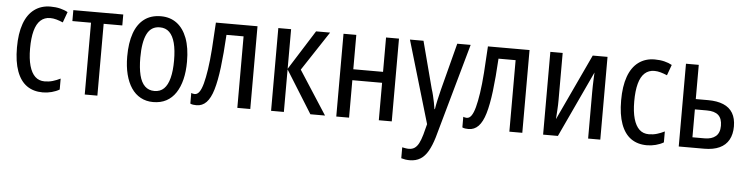

<svg xmlns="http://www.w3.org/2000/svg" viewBox="-47 -774 4836 1241"><g transform="rotate(5 2371.0 -153.5)"><path d="M235 10Q174 10 131.5 -20Q89 -50 66.5 -111.5Q44 -173 44 -265Q44 -356 66.5 -419Q89 -482 133 -514.5Q177 -547 238 -547Q272 -547 300.5 -540Q329 -533 350 -521L325 -452Q304 -461 283 -467Q262 -473 242 -473Q205 -473 179.5 -450Q154 -427 141.5 -380.5Q129 -334 129 -266Q129 -199 142 -153.5Q155 -108 179.5 -85Q204 -62 241 -62Q269 -62 294 -69.5Q319 -77 343 -89V-18Q321 -5 292.5 2.5Q264 10 235 10Z M710 -466H589V0H507V-466H386V-537H710Z M1147 -269Q1147 -205 1134.5 -154Q1122 -103 1097.5 -66Q1073 -29 1036.5 -9.5Q1000 10 951 10Q906 10 870 -9.5Q834 -29 809.5 -65.5Q785 -102 772 -153.5Q759 -205 759 -269Q759 -358 781 -420Q803 -482 846.5 -514.5Q890 -547 954 -547Q1014 -547 1057 -515Q1100 -483 1123.5 -421.5Q1147 -360 1147 -269ZM844 -269Q844 -202 855.5 -155.5Q867 -109 891.5 -85.5Q916 -62 953 -62Q991 -62 1015 -85.5Q1039 -109 1051 -155.5Q1063 -202 1063 -269Q1063 -337 1051 -382.5Q1039 -428 1015 -451.5Q991 -475 953 -475Q896 -475 870 -422.5Q844 -370 844 -269Z M1581 0H1497V-464H1386Q1379 -341 1368 -252Q1357 -163 1340 -106Q1323 -49 1296.5 -21.5Q1270 6 1232 6Q1221 6 1210.5 4.5Q1200 3 1192 -1V-70Q1196 -68 1202 -66.5Q1208 -65 1215 -65Q1232 -65 1245 -83.5Q1258 -102 1268 -139Q1278 -176 1286.5 -232.5Q1295 -289 1300.5 -365Q1306 -441 1311 -537H1581Z M1961 -537H2052L1884 -282L2066 0H1971L1799 -276V0H1716V-537H1799V-280Z M2222 -537V-314H2415V-537H2499V0H2415V-243H2222V0H2139V-537Z M2570 -537H2658L2738 -232Q2745 -211 2750 -189.5Q2755 -168 2759.5 -146.5Q2764 -125 2767 -103H2770Q2774 -130 2781.5 -163.5Q2789 -197 2798 -233L2877 -537H2964L2791 79Q2775 132 2754.5 168Q2734 204 2705 222Q2676 240 2636 240Q2621 240 2608 238Q2595 236 2581 232V161Q2591 163 2602 165Q2613 167 2624 167Q2646 167 2661.5 156.5Q2677 146 2688.5 124Q2700 102 2710 67L2728 -2Z M3346 0H3262V-464H3151Q3144 -341 3133 -252Q3122 -163 3105 -106Q3088 -49 3061.5 -21.5Q3035 6 2997 6Q2986 6 2975.5 4.5Q2965 3 2957 -1V-70Q2961 -68 2967 -66.5Q2973 -65 2980 -65Q2997 -65 3010 -83.5Q3023 -102 3033 -139Q3043 -176 3051.5 -232.5Q3060 -289 3065.5 -365Q3071 -441 3076 -537H3346Z M3561 -229Q3561 -215 3560.5 -200Q3560 -185 3559 -169.5Q3558 -154 3557 -138Q3556 -122 3555 -107L3756 -537H3852V0H3773V-300Q3773 -319 3773.5 -342Q3774 -365 3775 -387.5Q3776 -410 3777 -429L3577 0H3481V-537H3561Z M4155 10Q4094 10 4051.5 -20Q4009 -50 3986.5 -111.5Q3964 -173 3964 -265Q3964 -356 3986.5 -419Q4009 -482 4053 -514.5Q4097 -547 4158 -547Q4192 -547 4220.5 -540Q4249 -533 4270 -521L4245 -452Q4224 -461 4203 -467Q4182 -473 4162 -473Q4125 -473 4099.5 -450Q4074 -427 4061.5 -380.5Q4049 -334 4049 -266Q4049 -199 4062 -153.5Q4075 -108 4099.5 -85Q4124 -62 4161 -62Q4189 -62 4214 -69.5Q4239 -77 4263 -89V-18Q4241 -5 4212.5 2.5Q4184 10 4155 10Z M4524 -315Q4583 -315 4623.5 -298Q4664 -281 4684.5 -246.5Q4705 -212 4705 -160Q4705 -109 4685 -73Q4665 -37 4625 -18.5Q4585 0 4526 0H4361V-537H4444V-315ZM4621 -157Q4621 -204 4596.5 -226Q4572 -248 4522 -248H4444V-67H4523Q4569 -67 4595 -89Q4621 -111 4621 -157Z"/></g></svg>

Font: Noto Sans Display Condensed
Style: Regular
Weight: 400
Width: 3
Designer: Monotype Design Team
Foundry: Monotype Imaging Inc.
Version: Version 2.003